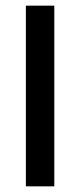

<svg xmlns="http://www.w3.org/2000/svg" viewBox="-20 -659 284 679"><path d="M172 0H71.5V-639H172Z"/></svg>

Font: Anek Telugu Medium Medium
Style: Regular
Weight: 500
Version: Version 1.003